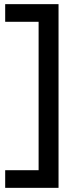

<svg xmlns="http://www.w3.org/2000/svg" viewBox="-20 -770 370 925"><path d="M5 135V50H166V-665H5V-750H262V135Z"/></svg>

Font: Cabin Medium
Style: Regular
Weight: 500
Designer: Pablo Impallari
Foundry: Pablo Impallari. http://www.impallari.com Igino Marini. http://www.ikern.com
Version: Version 2.001